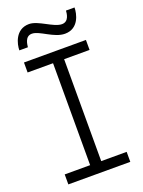

<svg xmlns="http://www.w3.org/2000/svg" viewBox="-158 -921 737 993"><g transform="rotate(-20 210.5 -424.5)"><path d="M40 -616H180V-55H40V0H381V-55H241V-616H381V-671H40ZM336 -849C335 -835 332 -790 293 -790C247 -790 183 -849 132 -849C56 -849 39 -771 39 -738H86C88 -751 90 -797 129 -797C171 -797 230 -738 291 -738C367 -738 383 -815 383 -849Z"/></g></svg>

Font: Stint Ultra Expanded
Style: Regular
Weight: 400
Width: 7
Designer: Astigmatic (AOETI)
Foundry: Astigmatic (AOETI)
Version: Version 1.000